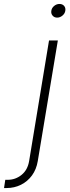

<svg xmlns="http://www.w3.org/2000/svg" viewBox="-116 -743 351 967"><path d="M130.9 -539.1H175.3L74.2 68.4Q67.4 109.9 45.2 140.4Q22.9 170.9 -10.3 187.5Q-43.5 204.1 -83 204.1H-95.7L-89.4 162.6H-77.1Q-38.1 162.6 -7.3 137.7Q23.4 112.8 30.8 67.4ZM171.9 -654.3Q157.2 -654.3 148.7 -664.6Q140.1 -674.8 142.6 -689Q144.5 -703.1 156.7 -713.1Q168.9 -723.1 183.6 -723.1Q198.2 -723.1 206.8 -713.4Q215.3 -703.6 212.9 -689Q210.9 -674.8 198.7 -664.6Q186.5 -654.3 171.9 -654.3Z"/></svg>

Font: Inter 18pt ExtraLight
Style: Italic
Weight: 250
Italic angle: -9.3988°
Designer: Rasmus Andersson
Foundry: rsms
Version: Version 4.001;git-66647c0bb